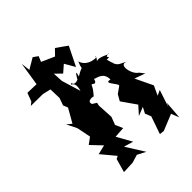

<svg xmlns="http://www.w3.org/2000/svg" viewBox="-279 -886 1036 1036"><g transform="rotate(-45 239.0 -368.5)"><path d="M266 -423C261 -447 286 -395 296 -441C307 -433 357 -434 357 -376C307 -388 375 -331 367 -319L329 -292L309 -257L367 -174L326 -128L376 -148L358 -114L372 -80L337 21L364 24L457 -14L475 31L483 -72L472 -48L505 -148L475 -134L500 -188L452 -288L513 -266L492 -293C456 -314 439 -407 488 -381C456 -401 436 -397 426 -439C435 -429 429 -421 418 -466C462 -462 402 -481 451 -482C448 -470 382 -527 360 -482C411 -529 375 -526 388 -514C364 -513 316 -522 303 -568C275 -502 316 -550 248 -508C263 -560 237 -513 224 -491C263 -524 200 -474 194 -512C169 -500 220 -517 199 -447L166 -556L163 -614L199 -579L239 -614L273 -555L327 -664C307 -679 286 -693 265 -708L233 -675L159 -708L172 -739L145 -758L84 -722L78 -774L57 -640L-11 -642L-29 -594L-48 -579L44 -578L90 -567L92 -500L77 -458L88 -431L43 -352L16 -374L45 -316L61 -236L24 -209L81 -149L27 -136L93 -57L77 -49L55 29L124 26L170 12L218 37L152 -68L206 -52L158 -138L220 -142L201 -185L218 -230L213 -321L217 -338L193 -353C179 -389 237 -375 228 -375C264 -417 281 -440 236 -455Z"/></g></svg>

Font: Asimov Aggro
Style: Condensed
Weight: 500
Designer: Google
Version: Version 2.000980; 2014